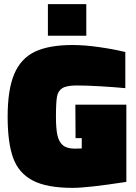

<svg xmlns="http://www.w3.org/2000/svg" viewBox="-20 -901 659 930"><path d="M212 -881H398V-728H212ZM17 -336Q17 -467 49 -542.5Q81 -618 149 -650.5Q217 -683 332 -683Q390 -683 462.5 -672.5Q535 -662 587 -649V-474Q536 -479 467 -483Q398 -487 352 -487Q303 -487 282 -474Q261 -461 256 -432.5Q251 -404 251 -336Q251 -279 258 -246.5Q265 -214 284.5 -197.5Q304 -181 342 -181L376 -182V-232H346L345 -394H592V-20Q404 9 332 9Q206 9 138 -27Q70 -63 43.5 -136.5Q17 -210 17 -336Z"/></svg>

Font: Cairo Black
Style: Regular
Weight: 900
Designer: Mohamed Gaber, Accademia di Belle Arti di Urbino and others
Foundry: Kief Type Foundry, Accademia di Belle Arti di Urbino and others
Version: Version 3.011